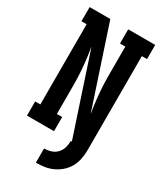

<svg xmlns="http://www.w3.org/2000/svg" viewBox="-231 -824 962 1126"><g transform="rotate(30 250.0 -261.0)"><path d="M211 213V117Q234 117 256.5 110Q279 103 295.5 86Q312 69 318.5 46Q325 23 325 0H332L153 -541Q154 -539 154 -537Q154 -535 154 -533L160 -496Q167 -446 171 -395.5Q175 -345 175 -294V-96H211V0H28V-96H63V-639H28V-735H168L347 -194Q346 -196 346 -198Q346 -200 346 -202L340 -239Q333 -289 329 -339.5Q325 -390 325 -441V-639H289V-735H472V-639H437V0Q437 29 431 58.5Q425 88 411 113.5Q397 139 374.5 159Q352 179 325.5 191.5Q299 204 269.5 208.5Q240 213 211 213Z"/></g></svg>

Font: Iosevka Gothic
Style: Bold
Weight: 700
Monospace: yes
Designer: Belleve Invis
Foundry: Belleve Invis
Version: Version 15.5.1; ttfautohint (v1.8.4)